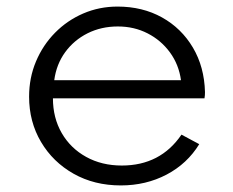

<svg xmlns="http://www.w3.org/2000/svg" viewBox="-20 -548 708 584"><path d="M347.5 16Q424 16 486.8 -17Q549.5 -50 586 -109.5L532 -138.5Q468 -44.5 350.5 -44.5Q289.5 -44.5 242 -70.8Q194.5 -97 167.8 -143.2Q141 -189.5 141 -249H602Q603 -254.5 603.2 -258.5Q603.5 -262.5 603.5 -268Q601.5 -344.5 566.8 -403.2Q532 -462 472.8 -495Q413.5 -528 337.5 -528Q282 -528 233.2 -507Q184.5 -486 147.5 -448.5Q110.5 -411 89.5 -361.2Q68.5 -311.5 68.5 -254Q68.5 -177.5 104.8 -116.2Q141 -55 204 -19.5Q267 16 347.5 16ZM145 -304Q151.5 -352.5 178.2 -389.2Q205 -426 246.5 -446.8Q288 -467.5 338.5 -467.5Q388 -467.5 429 -446.5Q470 -425.5 497 -388.5Q524 -351.5 530.5 -304Z"/></svg>

Font: Spartan
Style: Regular
Weight: 400
Designer: Matt Bailey, Mirko Velimirovic
Foundry: Matt Bailey
Version: Version 1.003; ttfautohint (v1.8.3)